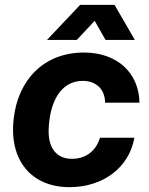

<svg xmlns="http://www.w3.org/2000/svg" viewBox="-20 -763 617 793"><path d="M267 10C405 10 513 -70 535 -194H393C376 -138 333 -107 277 -107C216 -107 178 -149 181 -229C185 -341 230 -429 322 -429C377 -429 414 -394 414 -339H556C554 -462 464 -546 327 -546C158 -546 55 -430 37 -276C15 -101 110 10 267 10ZM174 -598H297L371 -677L416 -598H537L453 -743H311Z"/></svg>

Font: Mona Sans
Style: Bold Italic
Weight: 700
Italic angle: -11.7°
Designer: Deni Anggara
Foundry: GitHub
Version: Version 2.000;Glyphs 3.2.3 (3260)